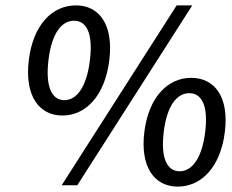

<svg xmlns="http://www.w3.org/2000/svg" viewBox="-20 -686 861 713"><path d="M386 -463C402 -594 349 -666 262 -666C174 -666 103 -594 87 -463C71 -331 124 -257 212 -257C299 -257 370 -331 386 -463ZM160 -463C172 -563 209 -609 255 -609C301 -609 326 -563 314 -463C302 -363 265 -314 219 -314C173 -314 148 -363 160 -463ZM694 -666H636L209 2H267ZM815 -196C831 -325 778 -397 690 -397C603 -397 532 -325 516 -196C500 -66 553 7 640 7C728 7 799 -66 815 -196ZM588 -196C600 -294 637 -340 683 -340C729 -340 754 -294 742 -196C730 -98 693 -50 647 -50C601 -50 576 -98 588 -196Z"/></svg>

Font: Falling Sky
Style: LightObl
Weight: 400
Designer: Paul D. Hunt
Foundry: Adobe Systems Incorporated
Version: Version 1.02